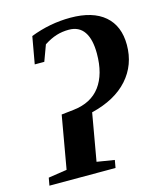

<svg xmlns="http://www.w3.org/2000/svg" viewBox="-107 -783 729 862"><g transform="rotate(-15 257.5 -352.0)"><path d="M300.8 -704.1Q404.8 -704.1 460 -656.5Q515.1 -608.9 515.1 -521Q515.1 -427.7 456.1 -361.6Q397 -295.4 286.1 -268.6L247.6 -48.8L329.1 -35.6L322.8 0H15.6L22 -35.6L108.4 -48.8L151.4 -294.4L209 -300.8Q291.5 -310.1 333.3 -366.2Q375 -422.4 375 -518.1Q375 -584.5 351.3 -619.1Q327.6 -653.8 280.3 -653.8Q249.5 -653.8 222.2 -645.3Q194.8 -636.7 164.6 -617.2L137.2 -543H92.8L115.2 -668.9Q206.1 -704.1 300.8 -704.1Z"/></g></svg>

Font: Liberation Serif
Style: Bold Italic
Weight: 700
Italic angle: -16.333°
Designer: Steve Matteson
Foundry: Ascender Corporation
Version: Version 2.1.5